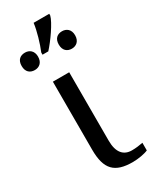

<svg xmlns="http://www.w3.org/2000/svg" viewBox="-217 -892 768 956"><g transform="rotate(-30 167.0 -414.0)"><path d="M191.9 -142.1V-536.1H98.1V-145C98.1 -31.2 140.6 9.8 243.2 9.8C274.4 9.8 313 2.9 332 -5.9V-49.8C311 -45.9 292 -43 268.1 -43C221.7 -43 191.9 -73.7 191.9 -142.1ZM2.4 -681.2C2.4 -646.5 22.9 -630.9 49.8 -630.9C74.7 -630.9 96.7 -646.5 96.7 -681.2C96.7 -715.8 74.2 -731 49.8 -731C22.9 -731 2.4 -716.3 2.4 -681.2ZM120.6 -678.2H153.8C188.5 -715.8 242.7 -792.5 251.5 -828.1V-837.9H161.6C156.7 -795.9 137.2 -730 120.6 -690.9ZM215.8 -681.2C215.8 -646.5 236.8 -630.9 262.7 -630.9C287.6 -630.9 309.6 -646.5 309.6 -681.2C309.6 -715.8 287.1 -731 262.7 -731C236.8 -731 215.8 -716.3 215.8 -681.2Z"/></g></svg>

Font: The Erased English
Style: Regular
Weight: 400
Designer: Monotype Design team + ligartures altered by 180 Amsterdam
Foundry: Monotype Imaging Inc.
Version: Version 1.030;Glyphs 3.1.2 (3151)